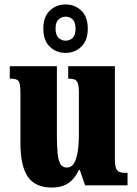

<svg xmlns="http://www.w3.org/2000/svg" viewBox="-20 -834 617 864"><path d="M214 10Q138 10 105 -39Q72 -88 72 -188V-409Q72 -438 69.5 -453Q67 -468 58 -474Q49 -480 27 -480H24V-536H236V-222Q236 -173 239.5 -141.5Q243 -110 252.5 -95Q262 -80 281 -80Q301 -80 312.5 -98.5Q324 -117 329.5 -150.5Q335 -184 335 -230V-418Q335 -447 330 -460Q325 -473 315 -476.5Q305 -480 290 -480H287V-536H497V-118Q497 -89 502.5 -76Q508 -63 519 -59.5Q530 -56 544 -56H554V0H363L339 -69H335Q317 -30 287.5 -10Q258 10 214 10ZM275 -596Q233 -596 204 -624Q175 -652 175 -705Q175 -758 204 -786Q233 -814 275 -814Q317 -814 346 -786Q375 -758 375 -705Q375 -652 346 -624Q317 -596 275 -596ZM275 -651Q294 -651 307 -663.5Q320 -676 320 -705Q320 -734 307 -746.5Q294 -759 275 -759Q257 -759 243.5 -746.5Q230 -734 230 -705Q230 -676 243.5 -663.5Q257 -651 275 -651Z"/></svg>

Font: Noto Serif Khmer ExtraCondensed Black
Style: Regular
Weight: 900
Width: 2
Designer: Danh Hong and the Monotype Design Team
Foundry: Monotype Imaging Inc.
Version: Version 2.004